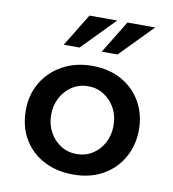

<svg xmlns="http://www.w3.org/2000/svg" viewBox="-75 -700 700 776"><g transform="rotate(10 275.0 -312.0)"><path d="M43 -214Q43 -277 73 -327.5Q103 -378 156 -407Q209 -436 277 -436Q346 -436 398 -407Q450 -378 478.5 -327.5Q507 -277 507 -214Q507 -151 478.5 -100Q450 -49 398 -19.5Q346 10 276 10Q209 10 156.5 -17Q104 -44 73.5 -94.5Q43 -145 43 -214ZM147 -213Q147 -174 164 -142.5Q181 -111 210 -92.5Q239 -74 275 -74Q312 -74 341 -92.5Q370 -111 386.5 -142.5Q403 -174 403 -213Q403 -252 386.5 -283Q370 -314 341 -333Q312 -352 275 -352Q238 -352 209 -333Q180 -314 163.5 -282.5Q147 -251 147 -213ZM344 -634 213 -500H148L230 -634ZM500 -633 369 -499H304L386 -633Z"/></g></svg>

Font: Josefin Sans Medium
Style: Regular
Weight: 500
Designer: Santiago Orozco
Foundry: Typemade
Version: Version 2.001